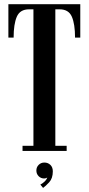

<svg xmlns="http://www.w3.org/2000/svg" viewBox="-20 -720 423 916"><path d="M87.5 0V-24.5H139.5V-675.5H118.5Q75.5 -675.5 60.2 -640.2Q45 -605 45 -540.5H20V-700H363V-540.5H338Q338 -605 322.8 -640.2Q307.5 -675.5 264.5 -675.5H244V-24.5H298V0ZM185.5 176.5 172.5 160.5Q181.5 156.5 192 146.8Q202.5 137 205.5 126.5Q200 131.5 191 131.5Q175 131.5 164.2 120.5Q153.5 109.5 153.5 93.5Q153.5 77.5 164.5 66.5Q175.5 55.5 191.5 55.5Q209 55.5 220.5 66.8Q232 78 232 97.5Q232 131 214.5 149.8Q197 168.5 185.5 176.5Z"/></svg>

Font: Imbue 50pt SemiBold
Style: Regular
Weight: 600
Designer: Tyler Finck
Foundry: Etcetera Type Company
Version: Version 1.102; ttfautohint (v1.8.3)